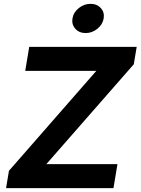

<svg xmlns="http://www.w3.org/2000/svg" viewBox="-20 -969 724 989"><path d="M11.2 0 26.1 -89.2 476.3 -604.1H110L130.5 -727.5H684.1L669.1 -637.9L218.7 -123.5H585L564.5 0ZM421.1 -798.7Q388 -798.7 368.1 -820.8Q348.3 -842.9 353.3 -873.9Q358.4 -905.5 385.8 -927.4Q413.1 -949.2 446.2 -949.2Q479.5 -949.2 499.4 -927.3Q519.2 -905.5 514 -873.9Q508.9 -843 481.7 -820.8Q454.4 -798.7 421.1 -798.7Z"/></svg>

Font: Inter Variable
Style: Italic
Weight: 400
Italic angle: -9.39999°
Designer: Rasmus Andersson
Foundry: rsms
Version: Version 4.001;git-9221beed3